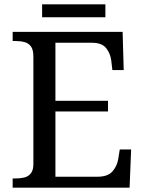

<svg xmlns="http://www.w3.org/2000/svg" viewBox="-20 -860 663 880"><path d="M38 0V-42H51Q73 -42 91.5 -46.5Q110 -51 121.5 -65.5Q133 -80 133 -109V-600Q133 -632 122 -647Q111 -662 92.5 -667Q74 -672 51 -672H38V-714H542L547 -539H495L490 -582Q486 -615 466.5 -639.5Q447 -664 402 -664H234V-398H475V-349H234V-50H427Q474 -50 495.5 -74.5Q517 -99 522 -132L529 -175H581L574 0ZM173 -781V-840H463V-781Z"/></svg>

Font: Noto Serif Kannada
Style: Regular
Weight: 400
Designer: Universal Thirst, Indian Type Foundry and the Monotype Design Team
Foundry: Monotype Imaging Inc.
Version: Version 2.003